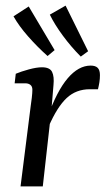

<svg xmlns="http://www.w3.org/2000/svg" viewBox="-20 -662 377 682"><path d="M53 0 89 -285Q91 -297 93 -315Q95 -333 95 -343Q95 -355 88 -360.5Q81 -366 71 -366H32L36 -400Q55 -408 82.5 -415.5Q110 -423 129 -423Q157 -423 165 -406.5Q173 -390 170 -360L163 -276L132 0ZM149 -246Q182 -339 220.5 -384Q259 -429 302 -429Q319 -429 327 -421Q335 -413 335 -395Q335 -382 333 -369.5Q331 -357 328 -345H299Q250 -345 216.5 -313.5Q183 -282 153 -213ZM293 -480 267 -461Q233 -495 203.5 -535Q174 -575 157 -610L213 -642ZM174 -484 149 -463Q113 -495 80 -532.5Q47 -570 28 -604L82 -639Z"/></svg>

Font: Yrsa
Style: Italic
Weight: 400
Italic angle: -7.10001°
Designer: Anna Giedrys (Yrsa+Rasa design), David Brezina (Yrsa art-direction, Rasa art-direction, design)
Foundry: Rosetta Type Foundry
Version: Version 2.004